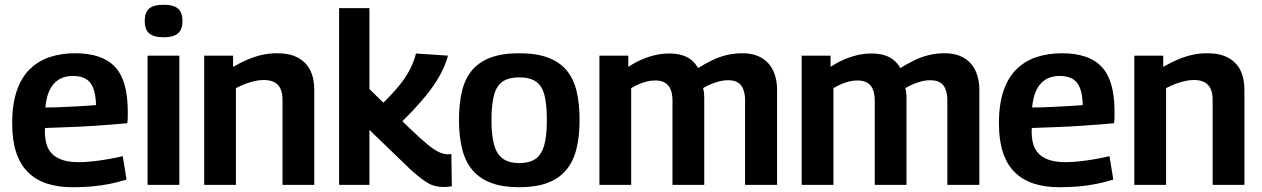

<svg xmlns="http://www.w3.org/2000/svg" viewBox="-20 -774 5283 804"><path d="M284 10Q223 10 176 -5.5Q129 -21 96.5 -53.5Q64 -86 47.5 -136.5Q31 -187 31 -257Q31 -338 50.5 -394.5Q70 -451 106 -485.5Q142 -520 190 -535.5Q238 -551 295 -551Q408 -551 461.5 -494Q515 -437 515 -308Q515 -299 515 -285Q515 -271 513 -258Q490 -256 454 -253Q418 -250 373 -247Q328 -244 276 -242Q224 -240 169 -238Q168 -235 168 -231Q168 -227 168 -223Q168 -177 183.5 -149.5Q199 -122 230 -108.5Q261 -95 308 -95Q338 -95 369.5 -98.5Q401 -102 432.5 -107.5Q464 -113 494 -120L510 -22Q478 -12 442 -4.5Q406 3 367 6.5Q328 10 284 10ZM170 -324Q205 -324 237.5 -325.5Q270 -327 299 -328.5Q328 -330 349 -331.5Q370 -333 382 -334Q381 -378 370.5 -405Q360 -432 339 -444Q318 -456 285 -456Q265 -456 246 -450Q227 -444 211 -429Q195 -414 184.5 -389Q174 -364 170 -324Z M665 -618Q623 -618 604.5 -634.5Q586 -651 586 -686Q586 -722 604.5 -738Q623 -754 665 -754Q707 -754 725.5 -738Q744 -722 744 -686Q744 -651 725.5 -634.5Q707 -618 665 -618ZM598 0V-541H731V0Z M835 0V-541H956V-494Q989 -513 1019 -525.5Q1049 -538 1078.5 -544.5Q1108 -551 1141 -551Q1193 -551 1227.5 -532.5Q1262 -514 1279 -480Q1296 -446 1296 -398V0H1163V-356Q1163 -398 1143.5 -418.5Q1124 -439 1085 -439Q1065 -439 1046 -434.5Q1027 -430 1008 -423Q989 -416 968 -405V0Z M1837 9Q1821 9 1804.5 5.5Q1788 2 1769.5 -9Q1751 -20 1725.5 -41Q1700 -62 1665 -97L1527 -230V0H1400V-740H1527V-401L1692 -240Q1741 -193 1770.5 -169Q1800 -145 1819.5 -136.5Q1839 -128 1855 -128Q1858 -128 1862 -128.5Q1866 -129 1870 -129L1872 6Q1865 7 1856.5 8Q1848 9 1837 9ZM1636 -238 1528 -291Q1563 -322 1593.5 -352Q1624 -382 1649.5 -413Q1675 -444 1693.5 -477.5Q1712 -511 1722 -550L1856 -541Q1844 -497 1820 -455Q1796 -413 1764.5 -374.5Q1733 -336 1700 -302Q1667 -268 1636 -238Z M1902 -271Q1902 -340 1914.5 -392Q1927 -444 1956 -479Q1985 -514 2033.5 -532.5Q2082 -551 2154 -551Q2227 -551 2275.5 -532.5Q2324 -514 2353 -479Q2382 -444 2394.5 -392Q2407 -340 2407 -271Q2407 -202 2393.5 -149Q2380 -96 2350 -61Q2320 -26 2272 -8Q2224 10 2154 10Q2085 10 2037 -8Q1989 -26 1959 -61Q1929 -96 1915.5 -149Q1902 -202 1902 -271ZM2038 -271Q2038 -204 2050 -164.5Q2062 -125 2088 -108Q2114 -91 2154 -91Q2196 -91 2221.5 -108Q2247 -125 2258.5 -164.5Q2270 -204 2270 -271Q2270 -338 2259.5 -377Q2249 -416 2223.5 -433Q2198 -450 2154 -450Q2111 -450 2085.5 -433Q2060 -416 2049 -377Q2038 -338 2038 -271Z M2490 0V-541H2611V-494Q2640 -513 2668 -525Q2696 -537 2724.5 -543.5Q2753 -550 2782 -550Q2813 -550 2836 -543Q2859 -536 2875.5 -522.5Q2892 -509 2903 -489Q2934 -508 2963 -522Q2992 -536 3023 -543.5Q3054 -551 3089 -551Q3119 -551 3142.5 -543.5Q3166 -536 3183.5 -522Q3201 -508 3212 -489Q3223 -470 3228.5 -447Q3234 -424 3234 -398V0H3100V-356Q3100 -372 3096.5 -387Q3093 -402 3085.5 -413.5Q3078 -425 3064 -431.5Q3050 -438 3029 -438Q3009 -438 2990.5 -433Q2972 -428 2955.5 -421Q2939 -414 2924 -405Q2927 -395 2928 -385Q2929 -375 2929 -366V0H2796V-356Q2796 -371 2792.5 -386Q2789 -401 2781 -412.5Q2773 -424 2759 -430.5Q2745 -437 2724 -437Q2706 -437 2689.5 -433Q2673 -429 2656.5 -422Q2640 -415 2623 -405V0Z M3337 0V-541H3458V-494Q3487 -513 3515 -525Q3543 -537 3571.5 -543.5Q3600 -550 3629 -550Q3660 -550 3683 -543Q3706 -536 3722.5 -522.5Q3739 -509 3750 -489Q3781 -508 3810 -522Q3839 -536 3870 -543.5Q3901 -551 3936 -551Q3966 -551 3989.5 -543.5Q4013 -536 4030.5 -522Q4048 -508 4059 -489Q4070 -470 4075.5 -447Q4081 -424 4081 -398V0H3947V-356Q3947 -372 3943.5 -387Q3940 -402 3932.5 -413.5Q3925 -425 3911 -431.5Q3897 -438 3876 -438Q3856 -438 3837.5 -433Q3819 -428 3802.5 -421Q3786 -414 3771 -405Q3774 -395 3775 -385Q3776 -375 3776 -366V0H3643V-356Q3643 -371 3639.5 -386Q3636 -401 3628 -412.5Q3620 -424 3606 -430.5Q3592 -437 3571 -437Q3553 -437 3536.5 -433Q3520 -429 3503.5 -422Q3487 -415 3470 -405V0Z M4416 10Q4355 10 4308 -5.5Q4261 -21 4228.5 -53.5Q4196 -86 4179.5 -136.5Q4163 -187 4163 -257Q4163 -338 4182.5 -394.5Q4202 -451 4238 -485.5Q4274 -520 4322 -535.5Q4370 -551 4427 -551Q4540 -551 4593.5 -494Q4647 -437 4647 -308Q4647 -299 4647 -285Q4647 -271 4645 -258Q4622 -256 4586 -253Q4550 -250 4505 -247Q4460 -244 4408 -242Q4356 -240 4301 -238Q4300 -235 4300 -231Q4300 -227 4300 -223Q4300 -177 4315.5 -149.5Q4331 -122 4362 -108.5Q4393 -95 4440 -95Q4470 -95 4501.5 -98.5Q4533 -102 4564.5 -107.5Q4596 -113 4626 -120L4642 -22Q4610 -12 4574 -4.5Q4538 3 4499 6.5Q4460 10 4416 10ZM4302 -324Q4337 -324 4369.5 -325.5Q4402 -327 4431 -328.5Q4460 -330 4481 -331.5Q4502 -333 4514 -334Q4513 -378 4502.5 -405Q4492 -432 4471 -444Q4450 -456 4417 -456Q4397 -456 4378 -450Q4359 -444 4343 -429Q4327 -414 4316.5 -389Q4306 -364 4302 -324Z M4730 0V-541H4851V-494Q4884 -513 4914 -525.5Q4944 -538 4973.5 -544.5Q5003 -551 5036 -551Q5088 -551 5122.5 -532.5Q5157 -514 5174 -480Q5191 -446 5191 -398V0H5058V-356Q5058 -398 5038.5 -418.5Q5019 -439 4980 -439Q4960 -439 4941 -434.5Q4922 -430 4903 -423Q4884 -416 4863 -405V0Z"/></svg>

Font: Georama ExtraCondensed Thin SemiBold
Style: Regular
Weight: 600
Version: Version 1.001